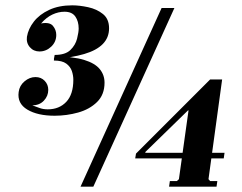

<svg xmlns="http://www.w3.org/2000/svg" viewBox="-20 -700 908 720"><path d="M185 -266Q121 -266 82.5 -289Q44 -312 50 -355L101 -305Q115 -300 128.5 -295Q142 -290 159 -290Q202 -290 228.5 -318Q255 -346 255 -401Q255 -417 249.5 -433.5Q244 -450 228.5 -461.5Q213 -473 182 -473L184 -488Q254 -488 295 -475.5Q336 -463 354 -441Q372 -419 372 -390Q372 -345 344 -317.5Q316 -290 273 -278Q230 -266 185 -266ZM101 -305 50 -355Q53 -379 72 -395Q91 -411 113 -411Q134 -411 147.5 -397Q161 -383 161 -363Q161 -340 144.5 -322.5Q128 -305 101 -305ZM182 -478 185 -494Q225 -494 244 -512.5Q263 -531 269 -555Q275 -579 275 -593Q275 -620 262.5 -638Q250 -656 222 -656Q199 -656 176.5 -645.5Q154 -635 134 -612L81 -562Q86 -592 107 -619Q128 -646 164.5 -663Q201 -680 251 -680Q278 -680 310.5 -673Q343 -666 366 -647.5Q389 -629 389 -594Q389 -559 365.5 -535Q342 -511 296 -497.5Q250 -484 182 -478ZM128 -507Q106 -507 92 -523Q78 -539 81 -562L134 -612Q166 -618 178.5 -603Q191 -588 191 -569Q191 -543 172 -525Q153 -507 128 -507ZM282 0 586 -670H634L330 0ZM525 -127H822L819 -106H487ZM487 -106 490 -124 768 -402H813L758 0H647L687 -286H685L525 -130V-127ZM614 0 617 -21H643L651 -28H762L768 -21H795L792 0Z"/></svg>

Font: Brygada 1918
Style: Italic
Weight: 400
Italic angle: -8°
Designer: Mateusz Machalski | Borys Kosmynka | Przemek Hoffer
Foundry: NIEPODLEGLA 2018
Version: Version 3.006